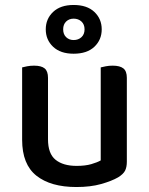

<svg xmlns="http://www.w3.org/2000/svg" viewBox="-20 -738 599 772"><path d="M69 -467Q76 -469 89 -471.5Q102 -474 117 -474Q146 -474 159.5 -463Q173 -452 173 -425V-178Q173 -120 203.5 -95.5Q234 -71 288 -71Q323 -71 347 -78Q371 -85 385 -93V-467Q393 -469 405.5 -471.5Q418 -474 433 -474Q462 -474 476 -463Q490 -452 490 -425V-88Q490 -66 483 -52Q476 -38 455 -25Q429 -10 386.5 2Q344 14 287 14Q184 14 126.5 -31.5Q69 -77 69 -176ZM164 -620Q164 -662 193.5 -690Q223 -718 276 -718Q330 -718 359.5 -690Q389 -662 389 -620Q389 -578 359.5 -550Q330 -522 276 -522Q223 -522 193.5 -550Q164 -578 164 -620ZM234 -620Q234 -600 246 -588.5Q258 -577 276 -577Q295 -577 307.5 -588.5Q320 -600 320 -620Q320 -640 307.5 -651.5Q295 -663 276 -663Q258 -663 246 -651.5Q234 -640 234 -620Z"/></svg>

Font: Baloo Da 2 Medium
Style: Regular
Weight: 500
Designer: Noopur Datye, Sulekha Rajkumar and Ek Type
Foundry: Ek Type
Version: Version 1.640;hotconv 1.0.111;makeotfexe 2.5.65597; ttfautoh